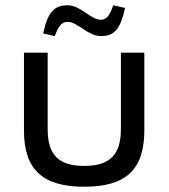

<svg xmlns="http://www.w3.org/2000/svg" viewBox="-20 -700 640 729"><path d="M71 -205C71 -56 142 9 300 9C458 9 528 -56 528 -205V-500H439V-209C439 -112 396 -70 300 -70C203 -70 161 -112 161 -209V-500H71ZM144 -573 188 -563C203 -604 215 -617 237 -617C275 -617 313 -563 363 -563C415 -563 437 -590 455 -670L410 -680C396 -639 383 -625 363 -625C324 -625 286 -680 237 -680C185 -680 161 -653 144 -573Z"/></svg>

Font: LT Wave Mono
Style: Regular
Weight: 400
Designer: Daniel Lyons
Version: Version 2.5 (Glyphs App)